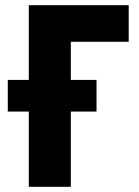

<svg xmlns="http://www.w3.org/2000/svg" viewBox="-20 -720 537 740"><path d="M10 -290H91V0H253V-290H352V-412H253V-559H476V-700H91V-412H10Z"/></svg>

Font: Finlandica
Style: Bold
Weight: 700
Designer: Niklas Ekholm, Juho Hiilivirta, Jaakko Suomalainen
Foundry: Helsinki Type Studio
Version: Version 2.000;Glyphs 3.2 (3202)